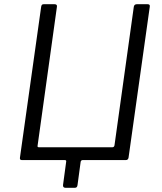

<svg xmlns="http://www.w3.org/2000/svg" viewBox="-20 -762 772 914"><path d="M292 132Q279 132 280 119L295 8Q297 0 288 0H84Q73 0 75 -12L176 -730Q177 -736 179.5 -739Q182 -742 189 -742H239Q253 -742 251 -730L159 -69Q157 -61 165 -61H515Q523 -61 525 -70L617 -730Q619 -742 632 -742H682Q689 -742 691.5 -739Q694 -736 693 -730L592 -12Q590 0 579 0H374Q366 0 364 8L349 119Q348 126 345 129Q342 132 336 132Z"/></svg>

Font: Libre Franklin Light
Style: Italic
Weight: 300
Italic angle: -8°
Designer: Pablo Impallari, Rodrigo Fuenzalida, Nhung Nguyen
Foundry: Impallari Type
Version: Version 3.000